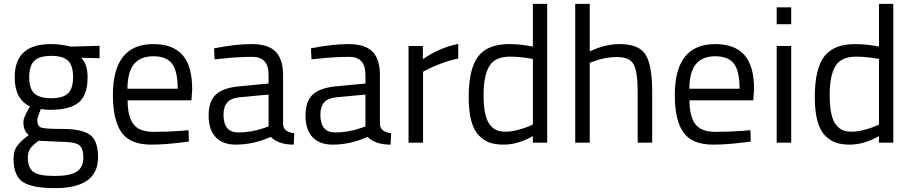

<svg xmlns="http://www.w3.org/2000/svg" viewBox="-20 -738 4713 993"><path d="M265 235Q145 235 97.5 202.5Q50 170 50 84Q50 43 68 17.5Q86 -8 129 -40Q101 -59 101 -109Q101 -126 126 -172L135 -188Q56 -224 56 -339Q56 -510 243 -510Q291 -510 332 -500L347 -497L495 -501V-437L400 -439Q433 -406 433 -339Q433 -245 386.5 -207.5Q340 -170 240 -170Q213 -170 191 -174Q173 -130 173 -117Q173 -86 192 -78.5Q211 -71 307 -71Q403 -71 445 -41Q487 -11 487 76Q487 235 265 235ZM124 78Q124 131 153.5 151.5Q183 172 262.5 172Q342 172 376.5 150Q411 128 411 76.5Q411 25 386 10Q361 -5 288 -5L180 -10Q147 14 135.5 32Q124 50 124 78ZM131 -339Q131 -280 157.5 -255Q184 -230 245 -230Q306 -230 332 -255Q358 -280 358 -339.5Q358 -399 332 -424Q306 -449 245 -449Q184 -449 157.5 -423.5Q131 -398 131 -339Z M926 -62 955 -65 957 -6Q843 10 762 10Q654 10 609 -52.5Q564 -115 564 -247Q564 -510 773 -510Q874 -510 924 -453.5Q974 -397 974 -276L970 -219H640Q640 -136 670 -96Q700 -56 774.5 -56Q849 -56 926 -62ZM899 -279Q899 -371 869.5 -409Q840 -447 773.5 -447Q707 -447 673.5 -407Q640 -367 639 -279Z M1444 -349V-93Q1447 -56 1502 -49L1499 10Q1420 10 1380 -30Q1290 10 1200 10Q1131 10 1095 -29Q1059 -68 1059 -141Q1059 -214 1096 -248.5Q1133 -283 1212 -291L1369 -306V-349Q1369 -400 1347 -422Q1325 -444 1287 -444Q1207 -444 1121 -434L1090 -431L1087 -488Q1197 -510 1282 -510Q1367 -510 1405.5 -471Q1444 -432 1444 -349ZM1136 -145Q1136 -53 1212 -53Q1280 -53 1346 -76L1369 -84V-249L1221 -235Q1176 -231 1156 -209Q1136 -187 1136 -145Z M1945 -349V-93Q1948 -56 2003 -49L2000 10Q1921 10 1881 -30Q1791 10 1701 10Q1632 10 1596 -29Q1560 -68 1560 -141Q1560 -214 1597 -248.5Q1634 -283 1713 -291L1870 -306V-349Q1870 -400 1848 -422Q1826 -444 1788 -444Q1708 -444 1622 -434L1591 -431L1588 -488Q1698 -510 1783 -510Q1868 -510 1906.5 -471Q1945 -432 1945 -349ZM1637 -145Q1637 -53 1713 -53Q1781 -53 1847 -76L1870 -84V-249L1722 -235Q1677 -231 1657 -209Q1637 -187 1637 -145Z M2093 0V-500H2167V-432Q2254 -492 2350 -511V-435Q2308 -427 2262.5 -410Q2217 -393 2193 -380L2168 -367V0Z M2810 -718V0H2736V-34Q2659 10 2584 10Q2544 10 2514 0Q2484 -10 2458 -36Q2404 -90 2404 -235.5Q2404 -381 2452.5 -445.5Q2501 -510 2613 -510Q2671 -510 2736 -497V-718ZM2716 -85 2736 -94V-433Q2672 -445 2617 -445Q2541 -445 2511 -396.5Q2481 -348 2481 -246Q2481 -130 2516 -90Q2532 -71 2550 -64Q2568 -57 2596.5 -57Q2625 -57 2660.5 -66.5Q2696 -76 2716 -85Z M3030 0H2955V-718H3030V-472Q3110 -510 3184 -510Q3284 -510 3318.5 -456Q3353 -402 3353 -264V0H3278V-262Q3278 -366 3257.5 -404.5Q3237 -443 3171 -443Q3108 -443 3049 -420L3030 -413Z M3832 -62 3861 -65 3863 -6Q3749 10 3668 10Q3560 10 3515 -52.5Q3470 -115 3470 -247Q3470 -510 3679 -510Q3780 -510 3830 -453.5Q3880 -397 3880 -276L3876 -219H3546Q3546 -136 3576 -96Q3606 -56 3680.5 -56Q3755 -56 3832 -62ZM3805 -279Q3805 -371 3775.5 -409Q3746 -447 3679.5 -447Q3613 -447 3579.5 -407Q3546 -367 3545 -279Z M3997 0V-500H4072V0ZM3997 -613V-700H4072V-613Z M4600 -718V0H4526V-34Q4449 10 4374 10Q4334 10 4304 0Q4274 -10 4248 -36Q4194 -90 4194 -235.5Q4194 -381 4242.5 -445.5Q4291 -510 4403 -510Q4461 -510 4526 -497V-718ZM4506 -85 4526 -94V-433Q4462 -445 4407 -445Q4331 -445 4301 -396.5Q4271 -348 4271 -246Q4271 -130 4306 -90Q4322 -71 4340 -64Q4358 -57 4386.5 -57Q4415 -57 4450.5 -66.5Q4486 -76 4506 -85Z"/></svg>

Font: Titillium Web
Style: Regular
Weight: 400
Version: Version 1.001;PS 57.000;hotconv 1.0.70;makeotf.lib2.5.55311